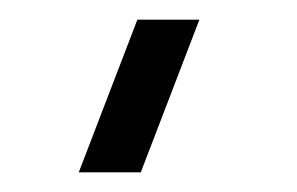

<svg xmlns="http://www.w3.org/2000/svg" viewBox="-20 36 302 195"><path d="M60 211H123L182.5 56H119.5Z"/></svg>

Font: Manrope
Style: Regular
Weight: 400
Designer: Mikhail Sharanda
Foundry: Mikhail Sharanda
Version: Version 4.505